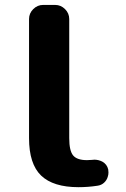

<svg xmlns="http://www.w3.org/2000/svg" viewBox="-20 -775 515 784"><path d="M300.8 -10.7Q197.3 -10.7 147.9 -58.1Q98.6 -105.5 98.6 -210.9V-697.3Q98.6 -720.7 115.7 -737.8Q132.8 -754.9 156.2 -754.9H205.1Q228.5 -754.9 245.6 -737.8Q262.7 -720.7 262.7 -697.3V-210.9Q262.7 -159.2 278.8 -140.1Q294.9 -121.1 335 -121.1Q344.7 -121.1 354.5 -122.1Q360.4 -123 365.2 -123Q381.8 -123 397.5 -115.2Q417 -104.5 421.9 -83Q422.9 -76.2 422.9 -70.3Q422.9 -61.5 419.9 -52.7Q416 -39.1 404.8 -28.8Q393.6 -18.6 377.9 -16.6Q339.8 -10.7 300.8 -10.7Z"/></svg>

Font: Gen Jyuu Gothic Bold
Style: Bold
Weight: 700
Designer: [Source Han Sans]
Ryoko NISHIZUKA  (kana & ideographs); Paul D. Hunt (Latin, Greek & Cyrillic); Wenlong ZHANG  (bopomofo
Version: Version 1.002.20150607